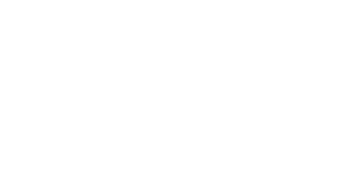

<svg xmlns="http://www.w3.org/2000/svg" viewBox="-20 -370 640 340"><path d="M100 -50Q100 -50 100 -50Q100 -50 100 -50Q100 -50 100 -50Q100 -50 100 -50Q100 -50 100 -50Q100 -50 100 -50Q100 -50 100 -50Q100 -50 100 -50Q100 -50 100 -50Q100 -50 100 -50Q100 -50 100 -50Q100 -50 100 -50ZM100 -150Q100 -150 100 -150Q100 -150 100 -150Q100 -150 100 -150Q100 -150 100 -150Q100 -150 100 -150Q100 -150 100 -150Q100 -150 100 -150Q100 -150 100 -150Q100 -150 100 -150Q100 -150 100 -150Q100 -150 100 -150Q100 -150 100 -150ZM300 -50Q300 -50 300 -50Q300 -50 300 -50Q300 -50 300 -50Q300 -50 300 -50Q300 -50 300 -50Q300 -50 300 -50Q300 -50 300 -50Q300 -50 300 -50Q300 -50 300 -50Q300 -50 300 -50Q300 -50 300 -50Q300 -50 300 -50ZM300 -150Q300 -150 300 -150Q300 -150 300 -150Q300 -150 300 -150Q300 -150 300 -150Q300 -150 300 -150Q300 -150 300 -150Q300 -150 300 -150Q300 -150 300 -150Q300 -150 300 -150Q300 -150 300 -150Q300 -150 300 -150Q300 -150 300 -150ZM300 -250Q300 -250 300 -250Q300 -250 300 -250Q300 -250 300 -250Q300 -250 300 -250Q300 -250 300 -250Q300 -250 300 -250Q300 -250 300 -250Q300 -250 300 -250Q300 -250 300 -250Q300 -250 300 -250Q300 -250 300 -250Q300 -250 300 -250ZM200 -350Q200 -350 200 -350Q200 -350 200 -350Q200 -350 200 -350Q200 -350 200 -350Q200 -350 200 -350Q200 -350 200 -350Q200 -350 200 -350Q200 -350 200 -350Q200 -350 200 -350Q200 -350 200 -350Q200 -350 200 -350Q200 -350 200 -350ZM100 -350Q100 -350 100 -350Q100 -350 100 -350Q100 -350 100 -350Q100 -350 100 -350Q100 -350 100 -350Q100 -350 100 -350Q100 -350 100 -350Q100 -350 100 -350Q100 -350 100 -350Q100 -350 100 -350Q100 -350 100 -350Q100 -350 100 -350ZM200 -150Q200 -150 200 -150Q200 -150 200 -150Q200 -150 200 -150Q200 -150 200 -150Q200 -150 200 -150Q200 -150 200 -150Q200 -150 200 -150Q200 -150 200 -150Q200 -150 200 -150Q200 -150 200 -150Q200 -150 200 -150Q200 -150 200 -150ZM500 -250Q500 -250 500 -250Q500 -250 500 -250Q500 -250 500 -250Q500 -250 500 -250Q500 -250 500 -250Q500 -250 500 -250Q500 -250 500 -250Q500 -250 500 -250Q500 -250 500 -250Q500 -250 500 -250Q500 -250 500 -250Q500 -250 500 -250ZM400 -250Q400 -250 400 -250Q400 -250 400 -250Q400 -250 400 -250Q400 -250 400 -250Q400 -250 400 -250Q400 -250 400 -250Q400 -250 400 -250Q400 -250 400 -250Q400 -250 400 -250Q400 -250 400 -250Q400 -250 400 -250Q400 -250 400 -250ZM400 -350Q400 -350 400 -350Q400 -350 400 -350Q400 -350 400 -350Q400 -350 400 -350Q400 -350 400 -350Q400 -350 400 -350Q400 -350 400 -350Q400 -350 400 -350Q400 -350 400 -350Q400 -350 400 -350Q400 -350 400 -350Q400 -350 400 -350ZM400 -50Q400 -50 400 -50Q400 -50 400 -50Q400 -50 400 -50Q400 -50 400 -50Q400 -50 400 -50Q400 -50 400 -50Q400 -50 400 -50Q400 -50 400 -50Q400 -50 400 -50Q400 -50 400 -50Q400 -50 400 -50Q400 -50 400 -50ZM300 -250Q300 -250 300 -250Q300 -250 300 -250Q300 -250 300 -250Q300 -250 300 -250Q300 -250 300 -250Q300 -250 300 -250Q300 -250 300 -250Q300 -250 300 -250Q300 -250 300 -250Q300 -250 300 -250Q300 -250 300 -250Q300 -250 300 -250ZM300 -150Q300 -150 300 -150Q300 -150 300 -150Q300 -150 300 -150Q300 -150 300 -150Q300 -150 300 -150Q300 -150 300 -150Q300 -150 300 -150Q300 -150 300 -150Q300 -150 300 -150Q300 -150 300 -150Q300 -150 300 -150Q300 -150 300 -150ZM500 -50Q500 -50 500 -50Q500 -50 500 -50Q500 -50 500 -50Q500 -50 500 -50Q500 -50 500 -50Q500 -50 500 -50Q500 -50 500 -50Q500 -50 500 -50Q500 -50 500 -50Q500 -50 500 -50Q500 -50 500 -50Q500 -50 500 -50Z"/></svg>

Font: TINY 5x3
Style: Regular
Weight: 400
Designer: Jack Halten Fahnestock
Foundry: Velvetyne Type Foundry
Version: Version 1.002